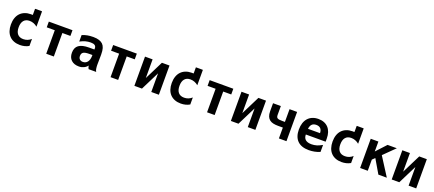

<svg xmlns="http://www.w3.org/2000/svg" viewBox="92 -2019 7642 3377"><g transform="rotate(20 3913.5 -331.0)"><path d="M144 -484.4Q179.2 -521.5 229.5 -541.3Q279.8 -561 342.3 -561Q352.1 -561 369.6 -560.1H370.6Q377.4 -560.1 377.4 -566.9V-671.4Q377.4 -676.3 382.3 -676.3H503.4Q508.3 -676.3 508.3 -671.4V-388.2Q477.1 -415 439.5 -429.4Q401.9 -443.8 362.3 -443.8Q292 -443.8 254.6 -399.7Q217.3 -355.5 217.3 -272.5Q217.3 -189.9 254.6 -146.5Q292 -103 363.8 -103Q445.3 -103 508.3 -159.2V-27.8Q435.5 14.2 342.8 14.2Q279.3 14.2 229 -5.4Q178.7 -24.9 143.6 -62Q108.4 -99.1 90.3 -152.3Q72.3 -205.6 72.3 -272.5Q72.3 -339.8 90.6 -393.6Q108.9 -447.3 144 -484.4Z M832.5 -439.9H682.1V-546.9H1125V-439.9H974.6V0H832.5Z M1445.3 14.2Q1400.9 14.2 1365 2Q1329.1 -10.3 1302.7 -35.2Q1250.5 -84.5 1250.5 -172.9Q1250.5 -219.7 1265.4 -255.4Q1280.3 -291 1312.5 -314.5Q1374.5 -359.9 1504.4 -359.9H1603.5V-383.8Q1603.5 -401.9 1596.9 -415Q1590.3 -428.2 1578.6 -436.5Q1565.9 -445.8 1546.6 -450Q1527.3 -454.1 1502 -454.1Q1478.5 -454.1 1453.9 -450.9Q1429.2 -447.8 1405.3 -441.4Q1381.8 -435.1 1356.4 -424.6Q1331.1 -414.1 1304.7 -399.9V-522Q1325.2 -530.3 1350.8 -538.3Q1376.5 -546.4 1400.9 -550.8Q1420.9 -554.7 1449.7 -557.6Q1478.5 -560.5 1510.7 -560.5Q1544.9 -560.5 1572.5 -556.6Q1600.1 -552.7 1622.3 -545.4Q1644.5 -538.1 1661.4 -527.8Q1678.2 -517.6 1690.9 -505.4Q1704.1 -492.2 1714.4 -475.1Q1724.6 -458 1731.7 -434.8Q1738.8 -411.6 1742.2 -382.1Q1745.6 -352.5 1745.6 -314.5Q1745.6 -305.2 1745.4 -290Q1745.1 -274.9 1744.9 -256.8Q1744.6 -238.8 1744.4 -219.5Q1744.1 -200.2 1743.9 -183.1Q1743.7 -166 1743.4 -152.8Q1743.2 -139.6 1743.2 -133.8Q1743.2 -123.5 1743.4 -113.3Q1743.7 -103 1744.1 -96.2Q1745.1 -86.4 1745.8 -76.9Q1746.6 -67.4 1747.6 -61Q1749 -51.3 1751 -42.2Q1752.9 -33.2 1754.4 -28.3Q1756.8 -21 1760.5 -13.2Q1764.2 -5.4 1768.1 0H1626.5Q1622.1 -7.3 1618.4 -15.1Q1614.7 -22.9 1612.8 -28.3Q1611.3 -33.2 1609.4 -42.2Q1607.4 -51.3 1606.4 -61Q1579.6 -25.4 1537.1 -5.4Q1516.6 4.4 1494.9 9.3Q1473.1 14.2 1445.3 14.2ZM1485.4 -85Q1512.7 -85 1534.7 -95.5Q1556.6 -106 1572.3 -127.9Q1603.5 -169.9 1603.5 -247.1V-256.8H1546.4Q1465.8 -256.8 1434.6 -236.3Q1402.8 -215.8 1402.8 -167Q1402.8 -147 1408.2 -132.6Q1413.6 -118.2 1424.8 -106.9Q1446.8 -85 1485.4 -85Z M2036.6 -439.9H1886.2V-546.9H2329.1V-439.9H2178.7V0H2036.6Z M2482.4 -546.9H2624.5V-197.8L2798.8 -546.9H2940.9V0H2798.8V-349.1L2624.5 0H2482.4Z M3154.3 -484.4Q3189.5 -521.5 3239.7 -541.3Q3290 -561 3352.5 -561Q3362.3 -561 3379.9 -560.1H3380.9Q3387.7 -560.1 3387.7 -566.9V-671.4Q3387.7 -676.3 3392.6 -676.3H3513.7Q3518.6 -676.3 3518.6 -671.4V-388.2Q3487.3 -415 3449.7 -429.4Q3412.1 -443.8 3372.6 -443.8Q3302.2 -443.8 3264.9 -399.7Q3227.5 -355.5 3227.5 -272.5Q3227.5 -189.9 3264.9 -146.5Q3302.2 -103 3374 -103Q3455.6 -103 3518.6 -159.2V-27.8Q3445.8 14.2 3353 14.2Q3289.6 14.2 3239.3 -5.4Q3189 -24.9 3153.8 -62Q3118.7 -99.1 3100.6 -152.3Q3082.5 -205.6 3082.5 -272.5Q3082.5 -339.8 3100.8 -393.6Q3119.1 -447.3 3154.3 -484.4Z M3842.8 -439.9H3692.4V-546.9H4135.3V-439.9H3984.9V0H3842.8Z M4288.6 -546.9H4430.7V-197.8L4605 -546.9H4747.1V0H4605V-349.1L4430.7 0H4288.6Z M5187.5 -203.1H5094.7Q5046.9 -203.1 5007.3 -211.7Q4967.8 -220.2 4939.2 -241.9Q4910.6 -263.7 4894.8 -301.3Q4878.9 -338.9 4878.9 -397V-546.9H5024.9V-382.3Q5024.9 -360.4 5029.8 -345.9Q5034.7 -331.5 5047.1 -323.5Q5059.6 -315.4 5081.1 -312.3Q5102.5 -309.1 5135.3 -309.1H5187.5V-547.4H5329.1V0H5187.5Z M5750 14.2Q5679.2 14.2 5625.7 -4.4Q5572.3 -22.9 5536.1 -59.1Q5500 -95.2 5481.7 -147.7Q5463.4 -200.2 5463.4 -268.6Q5463.4 -336.4 5481.2 -390.4Q5499 -444.3 5532.7 -481.9Q5566.4 -519.5 5615.2 -539.8Q5664.1 -560.1 5726.6 -560.1Q5785.6 -560.1 5832.5 -541.5Q5879.4 -522.9 5912.1 -487.8Q5944.8 -452.6 5962.2 -401.6Q5979.5 -350.6 5979.5 -285.2V-227.1H5608.9Q5609.4 -99.1 5759.3 -99.1Q5809.1 -99.1 5856.4 -113.3Q5903.8 -127.4 5956.5 -158.2V-26.9Q5907.7 -6.3 5855.5 3.9Q5803.2 14.2 5750 14.2ZM5835.4 -334.5Q5834.5 -391.1 5806.2 -420.2Q5777.8 -449.2 5726.1 -449.2Q5673.3 -449.2 5644.8 -419.7Q5616.2 -390.1 5610.4 -334Z M6164.6 -484.4Q6199.7 -521.5 6250 -541.3Q6300.3 -561 6362.8 -561Q6372.6 -561 6390.1 -560.1H6391.1Q6397.9 -560.1 6397.9 -566.9V-671.4Q6397.9 -676.3 6402.8 -676.3H6523.9Q6528.8 -676.3 6528.8 -671.4V-388.2Q6497.6 -415 6460 -429.4Q6422.4 -443.8 6382.8 -443.8Q6312.5 -443.8 6275.1 -399.7Q6237.8 -355.5 6237.8 -272.5Q6237.8 -189.9 6275.1 -146.5Q6312.5 -103 6384.3 -103Q6465.8 -103 6528.8 -159.2V-27.8Q6456.1 14.2 6363.3 14.2Q6299.8 14.2 6249.5 -5.4Q6199.2 -24.9 6164.1 -62Q6128.9 -99.1 6110.8 -152.3Q6092.8 -205.6 6092.8 -272.5Q6092.8 -339.8 6111.1 -393.6Q6129.4 -447.3 6164.6 -484.4Z M6707.5 -546.9H6850.6V-360.8L7022.5 -546.9H7195.8L6988.8 -342.8L7207.5 0H7049.3L6899.4 -255.9L6850.6 -209V0H6707.5Z M7298.8 -546.9H7440.9V-197.8L7615.2 -546.9H7757.3V0H7615.2V-349.1L7440.9 0H7298.8Z"/></g></svg>

Font: Hack
Style: Bold
Weight: 700
Monospace: yes
Designer: Christopher Simpkins
Foundry: Christopher Simpkins
Version: Version 2.017